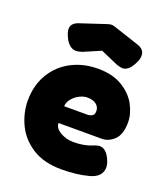

<svg xmlns="http://www.w3.org/2000/svg" viewBox="-143 -874 859 987"><g transform="rotate(20 286.5 -380.5)"><path d="M496 -676Q496 -657 485 -636Q459 -583 425 -583Q416 -583 393 -590L297 -632L204 -592L201 -591Q183 -585 170 -585Q132 -585 108 -636Q96 -662 96 -678Q96 -710 134 -723L273 -769Q276 -770 283.5 -772Q291 -774 297 -774Q303 -774 310 -772Q317 -770 320 -769Q335 -764 376.5 -750.5Q418 -737 459 -723Q475 -718 485.5 -706.5Q496 -695 496 -676ZM450 -206H213Q213 -178 246 -159Q279 -140 317 -140Q344 -140 365.5 -143.5Q387 -147 399 -151Q411 -155 414 -156Q438 -167 454 -167Q487 -167 509 -122Q522 -95 522 -76Q522 -22 456 -4.5Q390 13 309 13Q211 13 147.5 -28Q84 -69 54.5 -132Q25 -195 25 -261Q25 -345 63 -408Q101 -471 165.5 -504.5Q230 -538 310 -538Q390 -538 443.5 -505.5Q497 -473 522.5 -425Q548 -377 548 -331Q548 -265 517.5 -235.5Q487 -206 450 -206ZM375 -329Q375 -352 357.5 -366Q340 -380 307 -380Q287 -380 264 -368Q241 -356 226 -336.5Q211 -317 211 -297H337Q351 -297 363 -303.5Q375 -310 375 -329Z"/></g></svg>

Font: Fredoka One
Style: Regular
Weight: 400
Designer: Milena B. Brandão, Ben Nathan
Version: Version 2.000; ttfautohint (v1.5.33-1714) -l 8 -r 50 -G 200 